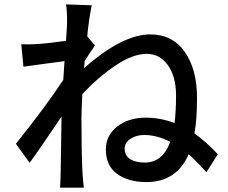

<svg xmlns="http://www.w3.org/2000/svg" viewBox="-20 -818 1040 876"><path d="M640.6 -76.2Q721.7 -76.2 756.8 -170.9Q696.3 -202.1 637.7 -202.1Q601.6 -202.1 575.2 -184.6Q548.8 -167 548.8 -140.6Q548.8 -107.4 574.2 -91.8Q599.6 -76.2 640.6 -76.2ZM377.9 -652.3 413.1 -610.4Q392.6 -582 366.2 -539.1L363.3 -506.8Q538.1 -661.1 666 -661.1Q766.6 -661.1 822.8 -581.5Q878.9 -502 878.9 -371.1Q878.9 -272.5 867.2 -209Q918.9 -172.9 973.6 -114.3L921.9 -32.2Q877 -82 840.8 -114.3Q786.1 12.7 647.5 12.7Q566.4 12.7 514.6 -24.4Q462.9 -61.5 462.9 -136.7Q462.9 -199.2 514.2 -240.2Q565.4 -281.2 646.5 -281.2Q710.9 -281.2 776.4 -256.8Q783.2 -310.5 783.2 -381.8Q783.2 -468.8 746.1 -520.5Q709 -572.3 649.4 -572.3Q585.9 -572.3 506.8 -519Q427.7 -465.8 355.5 -388.7Q351.6 -308.6 351.6 -276.4Q351.6 -119.1 356.4 -29.3Q357.4 -9.8 362.3 38.1H253.9Q256.8 -11.7 256.8 -27.3Q257.8 -123 260.7 -286.1Q156.2 -130.9 115.2 -75.2L52.7 -162.1Q189.5 -333 268.6 -453.1L274.4 -539.1Q251 -536.1 183.1 -526.9Q115.2 -517.6 86.9 -513.7L77.1 -616.2Q115.2 -614.3 151.4 -617.2Q200.2 -620.1 281.2 -631.8Q286.1 -703.1 286.1 -717.8Q286.1 -770.5 281.2 -797.9L398.4 -793.9Q385.7 -730.5 377.9 -652.3Z"/></svg>

Font: Gen Shin Gothic Medium
Style: Regular
Weight: 500
Designer: [Source Han Sans]
Ryoko NISHIZUKA  (kana & ideographs); Paul D. Hunt (Latin, Greek & Cyrillic); Wenlong ZHANG  (bopomofo
Version: Version 1.002.20150607